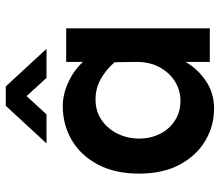

<svg xmlns="http://www.w3.org/2000/svg" viewBox="-68 -671 754 658"><g transform="rotate(-90 309.0 -342.0)"><path d="M265.6 14.6Q206.1 14.6 155.3 -15.6Q104.5 -45.9 73.7 -103.5Q43 -161.1 43 -242.2Q43 -324.2 73.7 -382.8Q104.5 -441.4 157.2 -472.7Q210 -503.9 274.4 -503.9Q314.5 -503.9 356 -484.9Q397.5 -465.8 425.8 -434.6V-492.2H541V0H425.8V-83Q403.3 -43 361.8 -14.2Q320.3 14.6 265.6 14.6ZM293 -100.6Q328.1 -100.6 358.4 -119.1Q388.7 -137.7 407.2 -171.4Q425.8 -205.1 425.8 -251L424.8 -326.2Q398.4 -356.4 366.7 -374Q335 -391.6 296.9 -391.6Q255.9 -391.6 225.6 -370.1Q195.3 -348.6 179.2 -314.9Q163.1 -281.2 163.1 -242.2Q163.1 -203.1 179.2 -170.9Q195.3 -138.7 224.6 -119.6Q253.9 -100.6 293 -100.6ZM146.5 -559.6 275.4 -699.2H341.8L470.7 -559.6H371.1L308.6 -627.9L246.1 -559.6Z"/></g></svg>

Font: Sen SemiBold
Style: Regular
Weight: 600
Designer: Kosal Sen, Philatype
Foundry: Philatype
Version: Version 2.000;gftools[0.9.31]